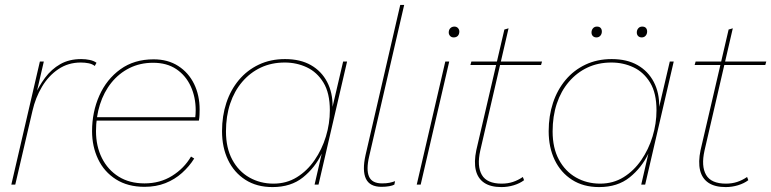

<svg xmlns="http://www.w3.org/2000/svg" viewBox="-20 -750 3133 780"><path d="M26 0 142 -500H158L123 -349L118 -356Q137 -399 163 -434Q189 -469 225 -489.5Q261 -510 310 -510Q328 -510 344.5 -506.5Q361 -503 372 -495L365 -482Q355 -490 340 -493Q325 -496 308 -496Q257 -496 217 -469Q177 -442 150.5 -397.5Q124 -353 112 -300L42 0Z M567 9Q499 9 451 -21.5Q403 -52 378.5 -103.5Q354 -155 354 -217Q354 -295 383.5 -361.5Q413 -428 469 -468.5Q525 -509 604 -509Q662 -509 704 -482Q746 -455 768.5 -409Q791 -363 791 -305Q791 -295 790.5 -283Q790 -271 788 -260H365V-274H778L773 -271Q774 -279 774.5 -287Q775 -295 775 -302Q775 -355 755 -399Q735 -443 696.5 -469Q658 -495 602 -495Q549 -495 506 -473.5Q463 -452 432.5 -414Q402 -376 386 -325.5Q370 -275 370 -217Q370 -156 394 -108Q418 -60 462 -32.5Q506 -5 567 -5Q630 -5 679 -35.5Q728 -66 756 -114L769 -106Q749 -74 719.5 -47.5Q690 -21 652 -6Q614 9 567 9Z M1087 10Q1023 10 977 -19.5Q931 -49 906.5 -100Q882 -151 882 -217Q882 -279 899.5 -332Q917 -385 950.5 -425Q984 -465 1031.5 -487.5Q1079 -510 1138 -510Q1200 -510 1243 -485.5Q1286 -461 1309 -417Q1332 -373 1331 -316L1374 -500H1390L1274 0H1258L1287 -126Q1260 -69 1211 -29.5Q1162 10 1087 10ZM1091 -4Q1144 -4 1186 -30Q1228 -56 1258 -99.5Q1288 -143 1304 -195.5Q1320 -248 1320 -302Q1320 -372 1294 -414.5Q1268 -457 1226.5 -476.5Q1185 -496 1137 -496Q1083 -496 1039.5 -475.5Q996 -455 964 -417.5Q932 -380 915 -329Q898 -278 898 -216Q898 -149 923.5 -101.5Q949 -54 993 -29Q1037 -4 1091 -4Z M1530 9Q1482 9 1466.5 -24Q1451 -57 1465 -120L1606 -730H1622L1480 -116Q1467 -61 1479 -33Q1491 -5 1532 -5Q1550 -5 1562 -7.5Q1574 -10 1585 -14L1582 0Q1575 4 1561 6.5Q1547 9 1530 9Z M1823 -598Q1814 -598 1808.5 -604Q1803 -610 1803 -618Q1803 -629 1809.5 -635.5Q1816 -642 1826 -642Q1835 -642 1840.5 -636Q1846 -630 1846 -622Q1846 -611 1840 -604.5Q1834 -598 1823 -598ZM1805 -500 1689 0H1673L1789 -500Z M2017 10Q1973 10 1947 -7.5Q1921 -25 1913 -58.5Q1905 -92 1915 -140L2029 -630L2046 -635L1931 -138Q1917 -75 1937.5 -39.5Q1958 -4 2018 -4Q2043 -4 2064 -11Q2085 -18 2104 -31L2109 -18Q2092 -5 2067.5 2.5Q2043 10 2017 10ZM1891 -486 1895 -500H2182L2178 -486Z M2414 10Q2350 10 2304 -19.5Q2258 -49 2233.5 -100Q2209 -151 2209 -217Q2209 -279 2226.5 -332Q2244 -385 2277.5 -425Q2311 -465 2358.5 -487.5Q2406 -510 2465 -510Q2527 -510 2570 -485.5Q2613 -461 2636 -417Q2659 -373 2658 -316L2701 -500H2717L2601 0H2585L2614 -126Q2587 -69 2538 -29.5Q2489 10 2414 10ZM2418 -4Q2471 -4 2513 -30Q2555 -56 2585 -99.5Q2615 -143 2631 -195.5Q2647 -248 2647 -302Q2647 -372 2621 -414.5Q2595 -457 2553.5 -476.5Q2512 -496 2464 -496Q2410 -496 2366.5 -475.5Q2323 -455 2291 -417.5Q2259 -380 2242 -329Q2225 -278 2225 -216Q2225 -149 2250.5 -101.5Q2276 -54 2320 -29Q2364 -4 2418 -4ZM2587 -598Q2578 -598 2572.5 -603.5Q2567 -609 2567 -618Q2567 -628 2573 -635Q2579 -642 2589 -642Q2599 -642 2604 -636.5Q2609 -631 2609 -622Q2609 -612 2603 -605Q2597 -598 2587 -598ZM2403 -598Q2394 -598 2388.5 -603.5Q2383 -609 2383 -618Q2383 -628 2389 -635Q2395 -642 2405 -642Q2415 -642 2420 -636.5Q2425 -631 2425 -622Q2425 -612 2419 -605Q2413 -598 2403 -598Z M2928 10Q2884 10 2858 -7.5Q2832 -25 2824 -58.5Q2816 -92 2826 -140L2940 -630L2957 -635L2842 -138Q2828 -75 2848.5 -39.5Q2869 -4 2929 -4Q2954 -4 2975 -11Q2996 -18 3015 -31L3020 -18Q3003 -5 2978.5 2.5Q2954 10 2928 10ZM2802 -486 2806 -500H3093L3089 -486Z"/></svg>

Font: Work Sans Thin
Style: Italic
Weight: 250
Italic angle: -13°
Designer: Wei Huang
Foundry: Wei Huang
Version: Version 2.012